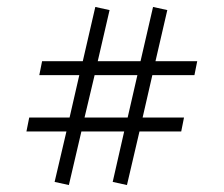

<svg xmlns="http://www.w3.org/2000/svg" viewBox="-20 -504 643 552"><path d="M56 -126 64 -166H180L208 -288H93L101 -328H218L254 -484L295 -475L261 -328H384L420 -484L461 -475L427 -328H547L539 -288H418L390 -166H509L501 -126H381L345 28L304 19L337 -126H214L178 28L137 19L171 -126ZM223 -166H347L375 -288H252Z"/></svg>

Font: Joan
Style: Regular
Weight: 400
Designer: Paolo Biagini
Version: Version 1.001; ttfautohint (v1.8.4.7-5d5b);gftools[0.9.30]